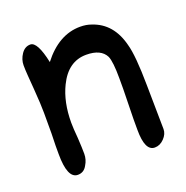

<svg xmlns="http://www.w3.org/2000/svg" viewBox="-87 -507 569 588"><g transform="rotate(-20 198.0 -213.5)"><path d="M322 0Q290 0 290 -69Q290 -83 290 -104Q290 -125 291 -153Q292 -181 292 -202Q292 -223 292 -237Q292 -290 284 -309Q269 -339 221 -339Q162 -339 131 -275Q107 -226 107 -159Q107 -141 110 -108Q111 -91 111.5 -78Q112 -65 112 -56Q112 -37 102 -21Q92 -2 72 -2Q38 -2 38 -82Q38 -93 38 -109.5Q38 -126 39 -149V-216Q39 -229 38 -249Q37 -269 35 -295Q33 -321 31.5 -340.5Q30 -360 30 -374Q30 -393 41.5 -410Q53 -427 71 -427Q94 -427 109 -356Q163 -426 233 -426Q253 -426 269 -420Q333 -399 352 -323Q363 -285 364 -187L366 -44Q366 -28 352.5 -14Q339 0 322 0Z"/></g></svg>

Font: Dongol
Style: Regular
Weight: 400
Designer: Abdo Mohamed and Ibrahim Hamdi
Foundry: Protype Foundry
Version: Version 1.000;hotconv 1.0.109;makeotfexe 2.5.65596